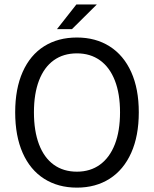

<svg xmlns="http://www.w3.org/2000/svg" viewBox="-20 -838 699 870"><path d="M328.6 -668Q413.6 -668 476.8 -627.9Q540 -587.9 574.5 -511.7Q608.9 -435.5 608.9 -329.1Q608.9 -222.2 574.5 -145.3Q540 -68.4 476.8 -28.1Q413.6 12.2 328.6 12.2Q243.2 12.2 179.9 -28.1Q116.7 -68.4 82.8 -145Q48.8 -221.7 48.8 -329.1Q48.8 -436 82.8 -512.2Q116.7 -588.4 179.7 -628.2Q242.7 -668 328.6 -668ZM328.6 -596.2Q267.1 -596.2 223.4 -564.7Q179.7 -533.2 156.7 -473.1Q133.8 -413.1 133.8 -329.1Q133.8 -244.6 156.7 -184.1Q179.7 -123.5 223.4 -91.8Q267.1 -60.1 328.6 -60.1Q389.2 -60.1 433.1 -92Q477.1 -124 500.5 -184.3Q523.9 -244.6 523.9 -329.1Q523.9 -413.1 500.5 -473.1Q477.1 -533.2 433.1 -564.7Q389.2 -596.2 328.6 -596.2ZM238.3 -706.1 326.2 -817.9H418.9L306.2 -706.1Z"/></svg>

Font: Varta
Style: Regular
Weight: 400
Designer: Joana Correia, Viktoriya Grabowska, Eben Sorkin
Foundry: Sorkin Type
Version: Version 1.002; ttfautohint (v1.3) -l 8 -r 24 -G 200 -x 12 -H